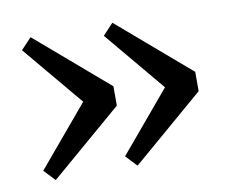

<svg xmlns="http://www.w3.org/2000/svg" viewBox="-55 -547 667 557"><g transform="rotate(-10 278.0 -268.5)"><path d="M308 -479 520 -297V-240L308 -58L277 -91L446 -292V-244L277 -446ZM67 -479 279 -297V-240L67 -58L36 -91L205 -292V-244L36 -446Z"/></g></svg>

Font: Source Serif 4 Medium
Style: Regular
Weight: 500
Designer: Frank Grießhammer
Foundry: Adobe Systems Incorporated
Version: Version 4.004;hotconv 1.0.116;makeotfexe 2.5.65601